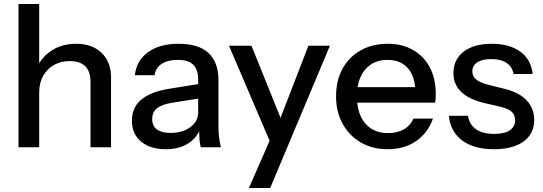

<svg xmlns="http://www.w3.org/2000/svg" viewBox="-20 -740 2728 965"><path d="M73 0V-720H177V0ZM435 0V-328Q435 -381 408.5 -407Q382 -433 330 -433Q285 -433 250.5 -413Q216 -393 196.5 -358Q177 -323 177 -275L164 -397Q189 -454 241 -487Q293 -520 362 -520Q444 -520 491 -474Q538 -428 538 -352V0Z M989 0Q984 -19 982.5 -42Q981 -65 981 -98H976V-341Q976 -390 951.5 -414.5Q927 -439 874 -439Q823 -439 792.5 -419Q762 -399 757 -362H658Q665 -434 723 -477Q781 -520 878 -520Q978 -520 1028 -473.5Q1078 -427 1078 -337V-98Q1078 -75 1081 -51Q1084 -27 1090 0ZM813 10Q735 10 689 -28.5Q643 -67 643 -133Q643 -201 691.5 -240.5Q740 -280 831 -294L999 -321V-248L847 -224Q796 -216 770.5 -197Q745 -178 745 -142Q745 -107 768.5 -89.5Q792 -72 837 -72Q897 -72 936.5 -101Q976 -130 976 -174L989 -100Q971 -47 925 -18.5Q879 10 813 10Z M1231 205 1354 -76 1375 -109 1530 -510H1638L1338 205ZM1349 0 1131 -510H1244L1429 -51Z M1929 10Q1852 10 1793.5 -24Q1735 -58 1702 -118Q1669 -178 1669 -256Q1669 -335 1701.5 -394.5Q1734 -454 1793 -487Q1852 -520 1928 -520Q2002 -520 2056.5 -488.5Q2111 -457 2140.5 -401Q2170 -345 2170 -268Q2170 -256 2169.5 -245.5Q2169 -235 2167 -224H1739V-302H2094L2068 -271Q2068 -353 2031 -396Q1994 -439 1928 -439Q1857 -439 1815.5 -390.5Q1774 -342 1774 -256Q1774 -169 1815.5 -120Q1857 -71 1931 -71Q1976 -71 2009 -89.5Q2042 -108 2058 -144H2156Q2131 -72 2071.5 -31Q2012 10 1929 10Z M2462 10Q2362 10 2303 -34Q2244 -78 2236 -158H2332Q2339 -114 2372.5 -90.5Q2406 -67 2464 -67Q2515 -67 2542 -85Q2569 -103 2569 -136Q2569 -160 2553.5 -176.5Q2538 -193 2493 -204L2411 -223Q2334 -242 2296.5 -279.5Q2259 -317 2259 -372Q2259 -441 2310.5 -480.5Q2362 -520 2452 -520Q2541 -520 2595.5 -480Q2650 -440 2657 -368H2561Q2555 -404 2526.5 -423.5Q2498 -443 2449 -443Q2403 -443 2378.5 -426.5Q2354 -410 2354 -381Q2354 -357 2372.5 -341Q2391 -325 2434 -314L2518 -293Q2591 -275 2628 -234.5Q2665 -194 2665 -137Q2665 -68 2611.5 -29Q2558 10 2462 10Z"/></svg>

Font: Instrument Sans Medium
Style: Regular
Weight: 500
Designer: Rodrigo Fuenzalida
Foundry: fragTYPE
Version: Version 1.000;gftools[0.9.28]